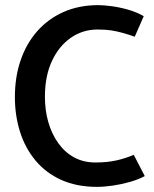

<svg xmlns="http://www.w3.org/2000/svg" viewBox="-20 -714 601 748"><path d="M540 -651Q512 -667 478.5 -676.5Q445 -686 414 -690Q383 -694 363 -694Q288 -694 228 -667.5Q168 -641 125.5 -593Q83 -545 60.5 -479.5Q38 -414 38 -336Q38 -264 58 -200.5Q78 -137 118.5 -88.5Q159 -40 219 -13Q279 14 358 14Q386 14 420 9Q454 4 487 -5.5Q520 -15 544 -28L501 -111Q472 -98 435.5 -89.5Q399 -81 352 -81Q305 -81 268.5 -101Q232 -121 206.5 -157Q181 -193 168 -239Q155 -285 155 -337Q155 -417 182 -475.5Q209 -534 255.5 -566.5Q302 -599 360 -599Q392 -599 414 -595.5Q436 -592 457.5 -586Q479 -580 505 -571Z"/></svg>

Font: Catamaran Thin SemiBold
Style: Regular
Weight: 600
Version: Version 2.000